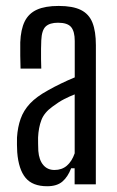

<svg xmlns="http://www.w3.org/2000/svg" viewBox="-20 -627 397 653"><path d="M140.4 6.4Q90.6 6.4 66.9 -22.3Q43.2 -50.9 38.6 -109Q38.1 -121.6 37.7 -134.6Q37.3 -147.6 37.8 -159.3Q40.1 -194.8 50.2 -223.1Q60.2 -251.5 82.2 -275Q104.3 -298.4 142.8 -319.5Q164.6 -331.9 187.7 -343Q210.7 -354.2 234.2 -363.8V-487.7Q234.2 -520.1 221.9 -534.9Q209.6 -549.7 177.3 -549.7Q149.2 -549.7 135.5 -537Q121.9 -524.3 120.4 -489.6Q119.9 -478.2 119.6 -461Q119.4 -443.9 119.6 -425.9Q119.9 -407.8 120.4 -393.6H49.9Q49.4 -412.3 48.9 -437.5Q48.4 -462.8 48.9 -482.9Q50.6 -526.7 64 -554.1Q77.5 -581.4 105.6 -594.1Q133.6 -606.8 179.7 -606.8Q227.6 -606.8 255.1 -593.1Q282.7 -579.4 294.4 -550Q306.1 -520.6 306.1 -473.2L305.9 0H233.8V-54.7H222Q210.7 -25.4 192.2 -9.5Q173.7 6.4 140.4 6.4ZM165.3 -48.9Q190.4 -48.9 207.4 -63.5Q224.5 -78.1 234 -105.6V-306Q216.8 -299.3 198.7 -290.1Q180.5 -280.9 158.7 -264.5Q130.3 -244.2 120.7 -218.5Q111 -192.9 109.5 -159.3Q109.4 -150.2 109.6 -138.2Q109.8 -126.1 110.3 -113.8Q112.8 -82.7 127.2 -65.8Q141.5 -48.9 165.3 -48.9Z"/></svg>

Font: Big Shoulders Display SC Thin
Style: Regular
Weight: 100
Designer: Patric King
Foundry: XO Type Co
Version: Version 2.002